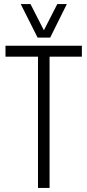

<svg xmlns="http://www.w3.org/2000/svg" viewBox="-20 -925 430 945"><path d="M383 -646H224V0H167V-646H7V-700H383ZM309 -905 227 -740H165L82 -905H130L196 -776L262 -905Z"/></svg>

Font: Georama SemiCondensed Light
Style: Regular
Weight: 300
Width: 4
Designer: Jean-Baptiste Levee
Foundry: Production Type
Version: Version 1.000